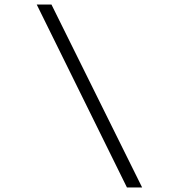

<svg xmlns="http://www.w3.org/2000/svg" viewBox="-20 -720 814 847"><path d="M540 107 142 -700H207L607 107Z"/></svg>

Font: Lexend Zetta ExtraLight
Style: Regular
Weight: 250
Version: Version 1.007